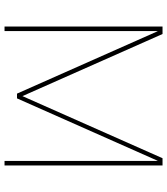

<svg xmlns="http://www.w3.org/2000/svg" viewBox="35 -772 737 847"><g transform="rotate(90 403.5 -348.5)"><path d="M97 -697H130L404 -79L678 -697H710V0H690V-675H689L414 -55H393L118 -675H117V0H97Z"/></g></svg>

Font: Hanken Grotesk Thin
Style: Regular
Weight: 100
Designer: Alfredo Marco Pradil
Foundry: Hanken Design Co.
Version: Version 3.014